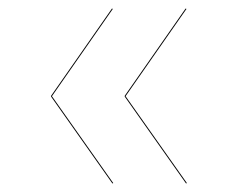

<svg xmlns="http://www.w3.org/2000/svg" viewBox="-20 -514 559 451"><path d="M245 -493 102 -288 246 -84 244 -83 100 -287V-289L243 -494ZM418 -493 275 -288 419 -84 417 -83 273 -287V-289L416 -494Z"/></svg>

Font: FiraGO Two
Style: Regular
Weight: 100
Designer: bBox Type
Foundry: bBox Type GmbH
Version: Version 1.001